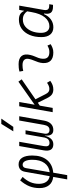

<svg xmlns="http://www.w3.org/2000/svg" viewBox="935 -1770 1060 2970"><g transform="rotate(-90 1465.0 -285.0)"><path d="M240.7 224.6H174.8L213.4 8.3Q129.9 -1 85.2 -56.4Q40.5 -111.8 40.5 -203.6Q40.5 -289.6 69.3 -361.6Q98.1 -433.6 160.2 -503.4L213.4 -464.8Q157.7 -405.8 132.1 -345.2Q106.4 -284.7 106.4 -213.4Q106.4 -142.6 137.5 -99.1Q168.5 -55.7 225.1 -46.9L292.5 -426.8Q309.6 -527.3 408.2 -527.3Q474.6 -527.3 509.5 -472.9Q544.4 -418.5 544.4 -315.4Q544.4 -171.4 474.4 -86.7Q404.3 -2 278.8 8.3ZM286.1 -46.4Q377 -56.6 427.7 -126.7Q478.5 -196.8 478.5 -314Q478.5 -384.3 458.7 -424.6Q439 -464.8 401.4 -464.8Q357.9 -464.8 349.1 -412.1Z M939 9.8Q840.8 9.8 853 -121.6H849.6Q815.9 9.8 718.3 9.8Q659.2 9.8 635.5 -27.8Q611.8 -65.4 624 -136.7L690.9 -517.6H756.8L689.9 -136.7Q674.3 -49.3 736.8 -49.3Q804.2 -49.3 821.3 -121.6L874 -419.9H934.6L882.8 -127.4Q872.1 -49.3 941.4 -49.3Q1003.4 -49.3 1018.6 -136.7L1085.9 -517.6H1151.9L1085 -136.7Q1072.8 -65.4 1035.6 -27.8Q998.5 9.8 939 9.8ZM918.5 -609.4 1033.2 -794.9H1115.2L987.8 -609.4Z M1214.8 0 1306.2 -517.6H1372.1L1330.1 -279.3L1687 -530.3L1722.7 -479.5L1414.1 -266.6L1493.2 -111.3Q1510.3 -77.1 1529.1 -64.2Q1547.9 -51.3 1572.3 -51.3Q1596.7 -51.3 1619.1 -59.6Q1641.6 -67.9 1669.4 -87.4L1699.7 -37.6Q1664.1 -12.2 1633.1 -1.2Q1602.1 9.8 1564.9 9.8Q1522 9.8 1491 -10.7Q1460 -31.2 1433.6 -84L1360.8 -230L1315.9 -199.2L1280.8 0Z M2245.1 -81.1 2266.6 -31.2Q2238.8 -14.2 2208 -2.2Q2177.2 9.8 2137.2 9.8Q2052.7 9.8 2011.2 -31.7Q1969.7 -73.2 1974.6 -153.3Q1977.1 -189.9 1988.8 -224.6Q2000.5 -259.3 2014.4 -292Q2028.3 -324.7 2035.6 -355Q2049.8 -410.2 2025.4 -438.5Q2001 -466.8 1942.4 -466.8Q1896 -466.8 1853 -455.6L1842.8 -513.7Q1871.6 -522 1900.4 -524.7Q1929.2 -527.3 1958 -527.3Q2046.9 -527.3 2084.2 -480.7Q2121.6 -434.1 2099.6 -345.2Q2091.3 -310.5 2078.4 -280.5Q2065.4 -250.5 2054.4 -221.2Q2043.5 -191.9 2041 -157.7Q2033.7 -51.3 2143.1 -51.3Q2171.9 -51.3 2193.6 -58.1Q2215.3 -64.9 2245.1 -81.1Z M2783.7 -444.3 2796.9 -517.6H2863.3L2796.9 -139.6Q2789.1 -95.2 2804 -74.5Q2818.8 -53.7 2861.8 -53.7H2884.8L2875 4.9H2847.7Q2779.3 4.9 2753.9 -28.1Q2728.5 -61 2741.2 -133.8H2731Q2701.2 -64.9 2648.4 -27.3Q2595.7 10.3 2527.8 10.3Q2455.6 10.3 2415.8 -38.1Q2376 -86.4 2376 -174.3Q2376 -278.8 2409.7 -357.2Q2443.4 -435.5 2504.2 -479Q2564.9 -522.5 2646 -522.5Q2699.7 -522.5 2731.4 -502.2Q2763.2 -481.9 2779.8 -444.3ZM2647.9 -461.4Q2585.9 -461.4 2539.8 -424.6Q2493.7 -387.7 2467.8 -324.2Q2441.9 -260.7 2441.9 -180.2Q2441.9 -118.2 2468.8 -84.5Q2495.6 -50.8 2543.5 -50.8Q2622.6 -50.8 2680.7 -120.4Q2738.8 -189.9 2762.7 -325.7L2774.9 -395Q2754.9 -424.8 2724.4 -443.1Q2693.8 -461.4 2647.9 -461.4Z"/></g></svg>

Font: Cascadia Code PL Light
Style: Italic
Weight: 300
Italic angle: -10°
Monospace: yes
Designer: Aaron Bell
Foundry: Saja Typeworks
Version: Version 2404.023; ttfautohint (v1.8.4)